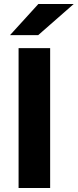

<svg xmlns="http://www.w3.org/2000/svg" viewBox="-20 -941 389 961"><path d="M73 0V-700H231V0ZM30 -765 172 -921H349L171 -765Z"/></svg>

Font: Overpass Black
Style: Regular
Weight: 900
Designer: Delve Withrington, Dave Bailey, Thomas Jockin
Foundry: Delve Fonts LLC
Version: Version 4.000; ttfautohint (v1.8.3)